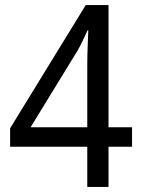

<svg xmlns="http://www.w3.org/2000/svg" viewBox="-20 -739 560 759"><path d="M502 -159H409V0H325V-159H20V-232L319 -719H409V-236H502ZM325 -478Q325 -519 326.5 -555Q328 -591 329 -619H326Q317 -599 306.5 -577Q296 -555 286 -538L101 -236H325Z"/></svg>

Font: Noto Sans Thai SemCond
Style: Regular
Weight: 400
Width: 4
Designer: Monotype Design Team
Foundry: Monotype Imaging Inc.
Version: Version 2.002; ttfautohint (v1.8.4.7-5d5b)